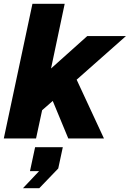

<svg xmlns="http://www.w3.org/2000/svg" viewBox="-27 -730 684 1012"><path d="M-7 0 144 -710H314L242 -369L433 -540H637L377 -310L521 0H333L251 -198L195 -149L163 0ZM94 262 179 172H131L158 46H304L280 158L180 262Z"/></svg>

Font: Geist Mono Black
Style: Italic
Weight: 900
Italic angle: -12°
Monospace: yes
Designer: Basement.studio, Andrés Briganti, Mateo Zaragoza
Foundry: Basement.studio, Vercel, Andrés Briganti, Guido Ferreyra, Mateo Zaragoza
Version: Version 1.500; ttfautohint (v1.8.4.7-5d5b)